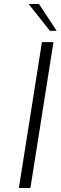

<svg xmlns="http://www.w3.org/2000/svg" viewBox="-20 -946 305 966"><path d="M191 -734H249L133 0H75ZM124 -926H176L265 -791H231Z"/></svg>

Font: Exo Light
Style: Italic
Weight: 300
Italic angle: -9°
Designer: Natanael Gama
Foundry: Natanael Gama
Version: Version 1.500; ttfautohint (v1.6)